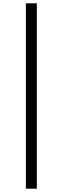

<svg xmlns="http://www.w3.org/2000/svg" viewBox="-20 -858 378 1157"><path d="M136 279V-838H202V279Z"/></svg>

Font: Noto Serif TC
Style: Bold
Weight: 700
Designer: Ryoko NISHIZUKA 西塚涼子 (kana & ideographs); Frank Grießhammer (Latin, Greek & Cyrillic); Wenlong ZHANG 张文龙 (bopomofo); San
Foundry: Adobe
Version: Version 2.002-H1;hotconv 1.1.0;makeotfexe 2.6.0